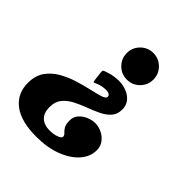

<svg xmlns="http://www.w3.org/2000/svg" viewBox="-255 -676 1061 1061"><g transform="rotate(45 276.0 -145.5)"><path d="M436 -433.5Q436 -390.5 405.5 -360Q375 -329.5 332 -329.5Q289 -329.5 258.5 -360Q228 -390.5 228 -433.5Q228 -476.5 258.5 -507Q289 -537.5 332 -537.5Q375 -537.5 405.5 -507Q436 -476.5 436 -433.5ZM226 -280.5Q251.5 -289.5 273 -292Q294.5 -294.5 306.5 -294.5Q336.5 -294.5 365.5 -283.5Q394.5 -272.5 413 -250.2Q431.5 -228 431.5 -194.5Q431.5 -157.5 410.2 -133.8Q389 -110 355.5 -94Q322 -78 284.2 -64Q246.5 -50 213 -32.5Q179.5 -15 158.2 11.5Q137 38 137 80Q137 124.5 161.2 147.8Q185.5 171 228.5 171Q260 171 283.2 162.2Q306.5 153.5 306.5 142.5Q306.5 131.5 297 123.5Q287.5 115.5 277.8 100.5Q268 85.5 268 52.5Q268 24.5 285.8 4.5Q303.5 -15.5 329.5 -26Q355.5 -36.5 380 -36.5Q405 -36.5 430.5 -24.5Q456 -12.5 473.5 10Q491 32.5 491 63.5Q491 113.5 454.8 155.2Q418.5 197 353.2 222.2Q288 247.5 201 247.5Q81 247.5 19.5 200Q-42 152.5 -42 70Q-42 13 -15.5 -24.8Q11 -62.5 52.8 -86.2Q94.5 -110 141.2 -124.5Q188 -139 229.8 -148.2Q271.5 -157.5 298 -166Q324.5 -174.5 324.5 -187.5Q324.5 -208.5 290 -208.5Q281.5 -208.5 264.2 -206Q247 -203.5 228.5 -195Q216.5 -190 213.2 -189.8Q210 -189.5 208 -207.5L202.5 -253Q200.5 -270 206.5 -273.2Q212.5 -276.5 226 -280.5Z"/></g></svg>

Font: Besley* Heavy
Style: Italic
Weight: 800
Italic angle: -13°
Designer: Owen Earl
Foundry: indestructible type*
Version: Version 3.000; ttfautohint (v1.8.3)